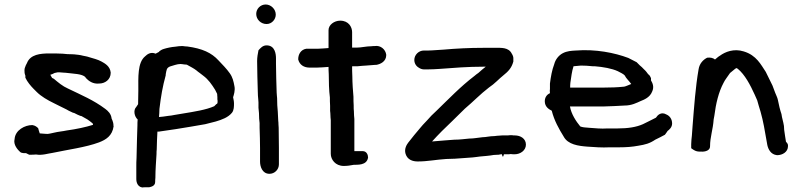

<svg xmlns="http://www.w3.org/2000/svg" viewBox="-20 -696 3571 855"><path d="M45 -77C38 -51 60 -28 70 -19C77 -13 91 -14 96 -14C100 -12 105 -9 110 -7H114C123 -7 129 -7 141 -8C167 -3 196 -13 213 -15C284 -30 362 -40 421 -62C452 -74 480 -91 486 -134C485 -137 485 -137 485 -141V-145C484 -146 484 -146 484 -148V-149C482 -157 480 -162 477 -168C475 -189 461 -202 449 -211C397 -250 344 -272 282 -302C259 -312 239 -329 220 -345L212 -349C209 -353 208 -357 204 -363C211 -365 216 -367 223 -371L237 -374H247C247 -374 250 -373 257 -373C260 -373 264 -372 272 -372C309 -367 345 -368 361 -352V-350C375 -335 394 -321 422 -324C447 -324 473 -341 473 -372V-373C470 -402 446 -414 432 -422C416 -431 395 -436 375 -442C374 -442 371 -444 364 -445L349 -448C339 -451 322 -453 310 -454C303 -454 294 -455 280 -455C273 -456 265 -456 258 -457H257C249 -457 238 -458 227 -458H200C160 -458 115 -454 100 -415C97 -410 93 -402 90 -392V-391C90 -391 89 -388 89 -383C89 -375 89 -369 93 -359V-350C101 -332 118 -312 129 -301L144 -286C163 -267 192 -250 219 -237L243 -225C258 -217 275 -210 286 -203L305 -194C307 -194 309 -193 310 -193L326 -185L338 -180L343 -179C367 -166 371 -164 392 -147C393 -145 394 -144 394 -143V-140C377 -135 360 -130 340 -126L309 -120C300 -119 288 -117 277 -115C259 -111 240 -110 220 -105C214 -104 193 -98 187 -100H183C181 -100 161 -102 157 -102C154 -110 152 -118 150 -125C144 -131 137 -137 124 -139H123C91 -139 48 -117 45 -77Z M587 45V102C587 107 588 135 614 139C614 139 613 138 624 138H644C652 136 671 133 671 114C671 110 671 104 672 95V94C672 61 675 24 677 -10C677 -18 677 -24 678 -31V-32C678 -58 680 -83 681 -110H688L763 -121C806 -128 850 -135 894 -143L941 -155C968 -163 996 -173 1013 -194C1022 -205 1022 -223 1022 -235C1022 -245 1020 -253 1018 -263C1021 -272 1028 -294 1024 -312C1020 -334 1016 -352 1003 -370C989 -390 970 -409 953 -427C922 -461 881 -480 814 -489H813C808 -489 800 -490 793 -491H792C782 -491 772 -490 760 -488C745 -487 725 -483 709 -478C699 -475 695 -471 690 -468L688 -465C683 -462 678 -460 673 -457C652 -466 636 -455 626 -445C592 -417 596 -351 596 -293C596 -273 595 -254 595 -232L587 -220C572 -205 579 -176 593 -164C592 -155 592 -146 592 -137C592 -119 590 -95 590 -75C590 -49 588 -19 588 8C587 20 587 34 587 45ZM688 -175C689 -187 690 -198 690 -211C697 -269 704 -310 718 -361V-365C722 -385 721 -393 737 -400C752 -404 768 -411 784 -411C793 -410 796 -410 800 -409H802C804 -409 804 -409 812 -408C828 -399 844 -391 854 -383C864 -374 876 -367 885 -359C908 -342 923 -320 938 -296C942 -287 947 -279 947 -278C947 -271 948 -267 948 -264V-254L949 -247C949 -234 948 -235 943 -232L934 -223C898 -207 847 -199 792 -190L756 -184C748 -182 739 -181 729 -180C714 -178 698 -175 689 -175Z M1121 -634C1121 -609 1142 -589 1167 -589C1190 -589 1208 -609 1208 -631C1208 -655 1187 -676 1163 -676C1140 -676 1121 -657 1121 -634ZM1125 -424C1125 -378 1127 -333 1128 -288C1128 -276 1129 -264 1130 -254L1131 -240V-216C1133 -201 1134 -184 1134 -169V-168C1135 -162 1135 -156 1136 -148V-127C1137 -96 1138 -66 1138 -37V24C1138 44 1147 78 1180 78C1203 78 1222 59 1222 36V-37C1222 -68 1221 -98 1221 -127L1220 -143C1220 -147 1220 -151 1219 -159C1219 -170 1217 -189 1217 -199C1215 -217 1214 -238 1214 -258V-259C1213 -266 1213 -273 1212 -284C1211 -325 1209 -370 1209 -412V-436C1209 -455 1205 -494 1167 -494C1150 -494 1140 -482 1131 -472C1128 -457 1125 -441 1125 -424Z M1308 -431C1314 -407 1334 -395 1358 -395H1392C1409 -395 1423 -397 1443 -398C1443 -390 1443 -379 1444 -366C1444 -334 1445 -293 1449 -262C1449 -251 1449 -238 1450 -225V-202C1452 -190 1451 -176 1453 -161V-11C1453 14 1473 43 1511 43C1526 43 1540 41 1555 38C1570 37 1613 42 1619 6V5C1619 -6 1613 -23 1595 -23H1558V-166C1557 -176 1556 -187 1556 -199V-200C1555 -206 1555 -215 1555 -226V-227C1554 -239 1554 -251 1554 -264V-265C1552 -286 1549 -328 1549 -356C1548 -373 1548 -388 1548 -400C1548 -400 1549 -401 1550 -401H1573C1599 -404 1621 -404 1649 -407H1655C1674 -410 1700 -422 1700 -451V-452C1697 -476 1675 -495 1649 -491C1644 -491 1641 -491 1633 -490C1611 -490 1589 -484 1569 -484H1548V-553C1548 -575 1533 -604 1495 -604C1468 -604 1443 -585 1443 -562V-482C1424 -481 1410 -479 1396 -479H1344C1319 -475 1308 -453 1308 -433Z M1786 -11C1794 15 1817 23 1840 23C1885 23 1920 15 1967 12C1992 12 2020 10 2044 8L2085 5C2097 4 2108 2 2117 1C2138 -1 2157 -2 2179 -6C2186 -6 2195 -7 2199 -7H2201C2205 -8 2209 -9 2212 -9H2215C2218 5 2221 5 2224 -9H2246L2254 -10C2260 -9 2267 -9 2272 -9C2297 -9 2322 -26 2322 -52C2322 -78 2299 -93 2272 -93C2267 -93 2264 -93 2260 -94H2259C2254 -94 2248 -94 2241 -93H2225C2218 -93 2211 -93 2203 -92C2198 -92 2190 -91 2182 -90C2161 -90 2144 -85 2130 -85H2129C2107 -83 2091 -79 2071 -79H2070C2048 -77 2027 -74 2005 -74H2004L1964 -71C1943 -69 1924 -68 1904 -66C1932 -97 1963 -128 1994 -157C2011 -173 2032 -195 2050 -212C2087 -243 2119 -277 2157 -306C2183 -323 2203 -346 2221 -360C2242 -377 2258 -392 2266 -422V-433C2267 -440 2264 -450 2259 -457C2245 -486 2211 -483 2185 -483H2130C2071 -483 2011 -480 1955 -475L1924 -473C1908 -472 1898 -471 1886 -471H1867C1845 -471 1825 -452 1825 -429C1825 -414 1833 -401 1846 -394C1850 -391 1859 -387 1867 -387H1886C1904 -387 1917 -388 1935 -389C1999 -394 2065 -399 2131 -399H2143C2138 -395 2133 -391 2127 -386L2110 -371C2105 -368 2099 -363 2093 -358C2030 -310 1978 -255 1924 -203L1901 -181C1887 -165 1877 -155 1863 -140L1851 -126C1834 -106 1814 -82 1798 -61C1792 -53 1779 -34 1786 -11Z M2406 -245C2406 -220 2425 -209 2437 -203C2448 -159 2469 -122 2490 -88C2509 -52 2556 -46 2596 -43C2627 -41 2659 -38 2696 -40H2738C2769 -40 2795 -42 2822 -47C2853 -52 2873 -57 2898 -74C2912 -81 2927 -88 2941 -96C2945 -102 2949 -106 2953 -113C2960 -118 2973 -129 2973 -146C2973 -166 2962 -180 2948 -186C2924 -200 2908 -183 2901 -172C2882 -163 2863 -152 2843 -143C2814 -130 2777 -124 2729 -124H2685C2656 -122 2631 -125 2603 -127C2587 -128 2573 -129 2564 -133C2545 -156 2524 -188 2518 -222H2671C2702 -223 2730 -224 2761 -226C2793 -226 2815 -238 2833 -246C2848 -252 2874 -262 2884 -288C2894 -309 2886 -326 2879 -338V-348C2875 -356 2875 -359 2866 -366C2861 -373 2856 -380 2847 -388C2842 -394 2835 -400 2829 -405L2815 -419C2804 -425 2792 -431 2778 -438C2717 -461 2632 -478 2544 -471C2525 -470 2505 -469 2486 -459C2467 -449 2453 -430 2448 -410C2438 -384 2433 -355 2429 -324V-300C2428 -295 2428 -289 2429 -281C2415 -275 2406 -262 2406 -245ZM2519 -306C2519 -313 2519 -320 2520 -328C2524 -353 2526 -377 2534 -401C2544 -402 2555 -403 2567 -404C2584 -404 2600 -403 2619 -401H2628C2666 -398 2705 -391 2731 -379C2743 -373 2757 -366 2762 -360C2768 -347 2782 -335 2791 -322C2783 -319 2766 -311 2759 -310H2758C2730 -307 2700 -306 2670 -306Z M3058 -36C3069 -28 3079 -20 3099 -21C3106 -20 3142 -19 3142 -45C3142 -86 3155 -119 3158 -164L3161 -180C3168 -235 3180 -286 3202 -327C3209 -342 3220 -354 3231 -371L3253 -389C3254 -390 3257 -392 3259 -393C3260 -392 3264 -391 3265 -390C3297 -364 3321 -318 3341 -274L3352 -249C3356 -233 3362 -215 3367 -198C3379 -156 3386 -113 3394 -67L3397 -50C3401 -32 3412 -8 3440 -5H3441C3464 -5 3489 -19 3489 -45C3489 -50 3490 -55 3480 -65C3477 -80 3475 -100 3472 -118L3471 -135C3468 -155 3462 -171 3460 -188C3454 -205 3448 -230 3444 -251C3442 -262 3436 -272 3432 -283L3420 -315C3410 -336 3400 -355 3390 -376C3369 -407 3349 -450 3292 -467C3248 -481 3209 -465 3186 -448C3180 -445 3170 -436 3164 -431C3156 -438 3143 -441 3129 -439C3111 -430 3095 -413 3091 -388C3077 -308 3071 -221 3064 -133L3061 -92C3060 -81 3058 -68 3058 -54Z"/></svg>

Font: Scribbler
Style: Blk
Weight: 900
Designer: Mew Too
Foundry: Cannot Into Space Fonts
Version: Version 1.001